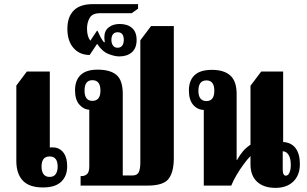

<svg xmlns="http://www.w3.org/2000/svg" viewBox="-20 -898 1486 929"><path d="M188 9Q121 9 90 -24.5Q59 -58 59 -119V-484L110 -552H221V-184Q223 -185 231 -185Q239 -185 247 -184Q273 -180 289 -157Q305 -134 305 -93Q305 -46 276 -18.5Q247 9 188 9ZM220 -42Q240 -42 249.5 -55.5Q259 -69 259 -92Q259 -141 220 -141Q181 -141 181 -92Q181 -69 190.5 -55.5Q200 -42 220 -42Z M370 0V-46H375Q390 -46 401 -55.5Q412 -65 412 -93V-367Q383 -369 363 -393Q343 -417 343 -461Q343 -509 370 -535Q397 -561 452 -561Q514 -561 544 -535Q574 -509 574 -444V-49H621Q644 -49 651.5 -65Q659 -81 659 -112V-703L711 -772H821V-133Q821 -66 796 -33Q771 0 694 0ZM427 -410Q466 -410 466 -460Q466 -510 427 -510Q389 -510 389 -460Q389 -410 427 -410Z M557 -625Q535 -625 504.5 -637Q474 -649 450 -686L414 -632Q365 -632 335.5 -666Q306 -700 306 -758Q306 -816 336.5 -847Q367 -878 429 -878H648V-856L617 -834H463Q427 -834 414 -811.5Q401 -789 401 -760Q401 -722 417 -701L449 -749H452Q455 -741 465 -721.5Q475 -702 484 -693L487 -695Q486 -701 485.5 -707Q485 -713 485 -719Q485 -749 506 -765.5Q527 -782 559 -782Q597 -782 619 -762.5Q641 -743 641 -705Q641 -665 618 -645Q595 -625 557 -625ZM549 -667Q564 -667 571.5 -677.5Q579 -688 579 -705Q579 -742 549 -742Q534 -742 526.5 -732Q519 -722 519 -705Q519 -689 526.5 -678Q534 -667 549 -667Z M966 0V-366Q935 -367 914.5 -391Q894 -415 894 -460Q894 -508 921 -534Q948 -560 1006 -560Q1064 -560 1094.5 -532.5Q1125 -505 1125 -443V-124H1127Q1141 -149 1155.5 -166Q1170 -183 1192 -198V-483L1244 -552H1350V-211Q1391 -208 1411 -180Q1431 -152 1431 -104Q1431 -51 1399.5 -20Q1368 11 1313 11Q1256 11 1224 -18.5Q1192 -48 1192 -103V-143Q1178 -129 1159.5 -104Q1141 -79 1124.5 -51Q1108 -23 1099 0ZM979 -409Q1017 -409 1017 -459Q1017 -509 979 -509Q940 -509 940 -459Q940 -409 979 -409ZM1363 -48Q1374 -48 1380.5 -62.5Q1387 -77 1387 -100Q1387 -132 1376 -149Q1365 -166 1348 -166V-78Q1348 -48 1363 -48Z"/></svg>

Font: Noto Serif Thai ExtraCondensed Black
Style: Regular
Weight: 900
Width: 2
Designer: Monotype Design Team
Foundry: Monotype Imaging Inc.
Version: Version 2.002; ttfautohint (v1.8.4.7-5d5b)